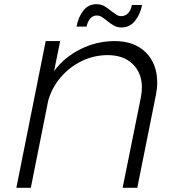

<svg xmlns="http://www.w3.org/2000/svg" viewBox="-20 -896 821 916"><path d="M560 -765Q540 -765 525 -773Q510 -781 490 -797Q474 -810 464 -816Q454 -822 442 -822Q423 -822 410.5 -807.5Q398 -793 393 -769H345Q354 -816 378 -846Q402 -876 440 -876Q461 -876 476.5 -867.5Q492 -859 511 -843Q529 -830 538 -824.5Q547 -819 558 -819Q578 -819 591.5 -833.5Q605 -848 609 -872H658Q648 -825 623 -795Q598 -765 560 -765ZM730 -502Q730 -474 724 -444L635 0H565L652 -431Q657 -458 657 -478Q657 -548 613 -590.5Q569 -633 494 -633Q428 -633 369.5 -604.5Q311 -576 269 -526.5Q227 -477 210 -416L127 0H58L198 -700H267L238 -557Q286 -622 363 -661Q440 -700 528 -700Q621 -700 675.5 -646Q730 -592 730 -502Z"/></svg>

Font: TypoPRO Montserrat Alternates
Style: Italic
Weight: 300
Italic angle: -11.3°
Designer: Julieta Ulanovsky
Foundry: Julieta Ulanovsky
Version: Version 6.001